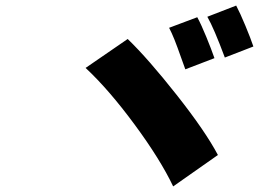

<svg xmlns="http://www.w3.org/2000/svg" viewBox="-20 -726 996 690"><path d="M688.9 -664.1Q703.1 -638.1 721.2 -593.9Q739.3 -549.7 750.7 -517L646 -476.9Q643.1 -484 630.1 -521Q617.2 -557.9 607.1 -583.3Q596.9 -608.7 587.7 -626.1ZM828.8 -706Q843.4 -678.3 862 -633.3Q880.7 -588.4 890.6 -558.9L788 -519.2Q748.6 -625 725.1 -665.8ZM438.9 -585.9Q512.4 -514.9 615.2 -384.6Q718 -254.3 763.1 -169L602.3 -56.1Q556.5 -152.7 463.6 -278.6Q370.7 -404.5 287.6 -481.9Z"/></svg>

Font: Karasuma Gothic
Style: Italic
Weight: 900
Italic angle: -9.39999°
Designer: Rasmus Andersson / Ryoko Nishizuka
Foundry: Genbu
Version: Version 1.00